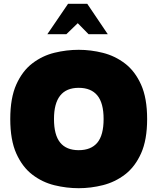

<svg xmlns="http://www.w3.org/2000/svg" viewBox="-20 -980 828 1010"><path d="M394 10Q330 10 266.5 -5.5Q203 -21 150.5 -61Q98 -101 66 -172Q34 -243 34 -354Q34 -465 66 -536Q98 -607 150.5 -647Q203 -687 266.5 -702.5Q330 -718 394 -718Q458 -718 521.5 -702Q585 -686 637.5 -646Q690 -606 722 -535Q754 -464 754 -354Q754 -244 722 -173Q690 -102 637.5 -62Q585 -22 521.5 -6Q458 10 394 10ZM394 -190Q459 -190 492 -229.5Q525 -269 525 -354Q525 -438 492 -478Q459 -518 394 -518Q264 -518 264 -354Q264 -270 296.5 -230Q329 -190 394 -190ZM229 -800 338 -960H439L547 -800H446L389 -858L329 -800Z"/></svg>

Font: Rowdies
Style: Bold
Weight: 700
Designer: Jaikishan Patel
Version: Version 1.000; ttfautohint (v1.8.3)